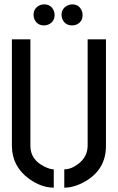

<svg xmlns="http://www.w3.org/2000/svg" viewBox="-20 -866 548 891"><path d="M135.7 -796.9Q135.7 -828.1 165 -841.8Q173.8 -845.7 184.6 -845.7Q216.8 -845.7 229.5 -816.4Q233.4 -806.6 233.4 -796.9Q233.4 -764.6 204.1 -752Q194.3 -748 184.6 -748Q152.3 -748 139.6 -777.3Q135.7 -787.1 135.7 -796.9ZM265.6 -796.9Q265.6 -827.1 293.9 -840.8Q304.7 -845.7 315.4 -845.7Q346.7 -845.7 359.4 -816.4Q363.3 -806.6 363.3 -796.9Q363.3 -764.6 335 -752Q325.2 -748 315.4 -748Q282.2 -748 269.5 -777.3Q265.6 -787.1 265.6 -796.9ZM35.2 -188.5V-683.6H121.1V-188.5Q121.1 -124 188.5 -91.8Q212.9 -80.1 229.5 -80.1V4.9Q172.9 4.9 116.2 -35.2Q36.1 -92.8 35.2 -188.5ZM278.3 4.9V-80.1Q310.5 -80.1 344.7 -106.4Q385.7 -138.7 386.7 -188.5V-683.6H471.7V-188.5Q471.7 -79.1 374 -23.4Q324.2 4.9 278.3 4.9Z"/></svg>

Font: Post No Bills Jaffna SemiBold
Style: Regular
Weight: 600
Designer: Kosala Senevirathne, Siva Puranthara, Lasantha Premarathna, Tharique Azeez
Foundry: Mooniak
Version: Version 1.220 ; ttfautohint (v1.6)